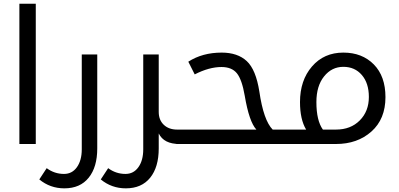

<svg xmlns="http://www.w3.org/2000/svg" viewBox="-20 -780 2163 1040"><path d="M173.8 0V-759.8H85V0Z M506.8 -484.9H422.9V28.8C422.9 68.8 414.1 101.1 396.7 125.5C379.3 149.9 356 162.1 326.7 162.1C292.2 162.1 260.9 151.7 232.9 130.9L192.9 191.9C231.9 224.1 277.2 240.2 328.6 240.2C385.6 240.2 429.5 221 460.4 182.6C491.4 144.2 506.8 91.3 506.8 23.9Z M839.8 23.9V-57.1C858.4 -19 895.7 0 951.7 0H954.6V-78.1H939C909.3 -78.1 885.4 -86.8 867.2 -104C849 -121.3 839.8 -144.5 839.8 -173.8V-484.9H755.9V28.8C755.9 68.8 747.2 101.1 729.7 125.5C712.3 149.9 689 162.1 659.7 162.1C625.2 162.1 593.9 151.7 565.9 130.9L525.9 191.9C564.9 224.1 610.2 240.2 661.6 240.2C718.6 240.2 762.5 221 793.5 182.6C824.4 144.2 839.8 91.3 839.8 23.9Z M1368.7 -78.1H935.1V0H1528.8V-78.1H1457C1424.2 -111 1400.1 -179.7 1384.8 -284.2C1372.4 -363.3 1349.7 -418.2 1316.7 -449C1283.6 -479.7 1238.3 -495.1 1180.7 -495.1C1111.3 -495.1 1051.1 -478.7 1000 -445.8L1034.7 -377C1086.4 -403.6 1134.8 -417 1179.7 -417C1216.8 -417 1244.5 -405.8 1262.9 -383.3C1281.3 -360.8 1295.6 -320.1 1305.7 -261.2C1321.6 -167.2 1342.6 -106.1 1368.7 -78.1Z M1490.2 0H1799.8C1877.3 0 1941.3 -22.5 1991.9 -67.6C2042.6 -112.7 2067.9 -174.8 2067.9 -253.9C2067.9 -329.4 2046.8 -388.5 2004.6 -431.2C1962.5 -473.8 1907.6 -495.1 1839.8 -495.1C1769.9 -495.1 1713.2 -470.1 1669.9 -419.9C1626.6 -369.8 1605 -305.5 1605 -227.1C1605 -164.6 1616 -114.9 1638.2 -78.1H1490.2ZM1729 -78.1C1705.6 -110.4 1693.8 -160 1693.8 -227.1C1693.8 -285.3 1707.7 -331.7 1735.4 -366.2C1763 -400.7 1797.9 -418 1839.8 -418C1881.2 -418 1914.6 -403.2 1939.9 -373.8C1965.3 -344.3 1978 -304.7 1978 -254.9C1978 -203.1 1961.6 -160.7 1928.7 -127.7C1895.8 -94.6 1852.9 -78.1 1799.8 -78.1Z"/></svg>

Font: Droid Sans Arabic
Style: Regular
Weight: 400
Foundry: Ascender Corporation
Version: Version 1.00